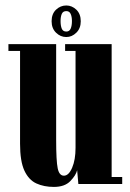

<svg xmlns="http://www.w3.org/2000/svg" viewBox="-20 -688 488 718"><path d="M181.5 11Q144.5 11 116 -2Q87.5 -15 71.2 -50Q55 -85 55 -150.5V-497.5H11.5V-523H190V-165.5Q190 -86 195.8 -58.5Q201.5 -31 219 -31Q237 -31 249.8 -60.8Q262.5 -90.5 262.5 -135V-497.5H223.5V-523H397.5V-26H437V0H273L268.5 -51.5Q264 -32.5 243 -10.8Q222 11 181.5 11ZM228 -549.5Q206 -549.5 189.5 -565.8Q173 -582 173 -608.5Q173 -636 189.5 -651.8Q206 -667.5 228 -667.5Q249 -667.5 265.5 -651.8Q282 -636 282 -608.5Q282 -582 265.5 -565.8Q249 -549.5 228 -549.5ZM228 -570Q239.5 -570 244.2 -580.8Q249 -591.5 249 -609.5Q249 -625.5 244.2 -636Q239.5 -646.5 228 -646.5Q215.5 -646.5 211 -636Q206.5 -625.5 206.5 -609.5Q206.5 -591.5 211 -580.8Q215.5 -570 228 -570Z"/></svg>

Font: Imbue 50pt ExtraBold
Style: Regular
Weight: 800
Designer: Tyler Finck
Foundry: Etcetera Type Company
Version: Version 1.102; ttfautohint (v1.8.3)